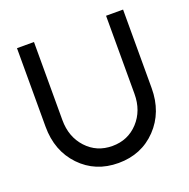

<svg xmlns="http://www.w3.org/2000/svg" viewBox="-120 -764 875 891"><g transform="rotate(-20 318.0 -319.0)"><path d="M56.2 -262.2V-649.9H140.1V-264.2Q140.1 -181.2 190.4 -126.5Q240.7 -71.8 317.9 -71.8Q395 -71.8 445.6 -126.5Q496.1 -181.2 496.1 -264.2V-649.9H580.1V-262.2Q580.1 -143.1 505.9 -65.4Q431.6 12.2 317.9 12.2Q204.1 12.2 130.1 -65.2Q56.2 -142.6 56.2 -262.2Z"/></g></svg>

Font: Apfel Grotezk
Style: Regular
Weight: 400
Designer: Luigi Gorlero
Foundry: © 2023, Luigi Gorlero & Collletttivo
Version: Version 2.000;Glyphs 3.2 (3217)